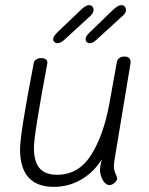

<svg xmlns="http://www.w3.org/2000/svg" viewBox="-20 -728 580 747"><path d="M425 -103Q423 -89 423 -84Q423 -66 429.5 -52Q436 -38 436 -34Q436 -26 426 -17Q416 -8 407 -8Q391 -8 380 -27Q369 -46 369 -69Q369 -74 371 -86L376 -108Q345 -58 296 -29.5Q247 -1 190 -1Q58 -1 58 -147Q58 -207 111 -481Q112 -491 120.5 -496.5Q129 -502 140 -502Q152 -502 159 -496.5Q166 -491 164 -481Q112 -204 112 -153Q112 -99 134 -73.5Q156 -48 202 -48Q285 -48 333.5 -123.5Q382 -199 405 -322L434 -483Q438 -508 464 -508Q477 -508 483 -501.5Q489 -495 488 -483ZM187 -576Q187 -586 203 -602L292 -687Q313 -708 326 -708Q334 -708 339 -703Q344 -698 344 -689Q344 -675 324 -659L229 -572Q215 -560 203 -560Q196 -560 191.5 -564.5Q187 -569 187 -576ZM313 -576Q313 -587 329 -602L417 -687Q438 -708 452 -708Q460 -708 465 -703Q470 -698 470 -689Q470 -681 464.5 -674Q459 -667 449 -659L355 -573Q346 -565 340 -562.5Q334 -560 328 -560Q322 -560 317.5 -564.5Q313 -569 313 -576Z"/></svg>

Font: Mali Light
Style: Italic
Weight: 300
Italic angle: -10°
Version: Version 1.000; ttfautohint (v1.6)